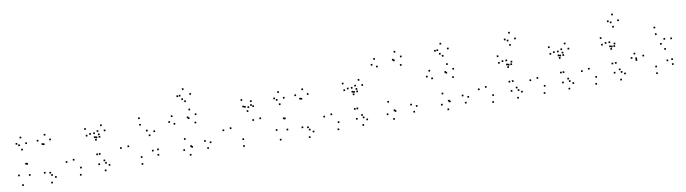

<svg xmlns="http://www.w3.org/2000/svg" viewBox="-35 -1505 8130 2275"><g transform="rotate(-10 4030.0 -367.0)"><path d="M522.3 -4V-24H502.3V-4ZM465.5 -64.8V-84.8H445.5V-64.8ZM481.8 -34.5V-54.5H461.8V-34.5ZM531.5 -453.3V-473.3H511.5V-453.3ZM477 -519.8V-539.8H457V-519.8ZM383 -464.5V-484.5H363V-464.5ZM214.2 -215.3V-235.3H194.2V-215.3ZM202.2 -219.5V-239.5H182.2V-219.5ZM244.2 -459V-479H224.2V-459ZM189.7 -536.7V-556.7H169.7V-536.7ZM130.5 -471.2V-491.2H110.5V-471.2ZM183.7 -392.5V-412.5H163.7V-392.5ZM157.5 -449.2V-469.2H137.5V-449.2ZM94.5 -97.5V-117.5H74.5V-97.5ZM122.5 23.5V3.5H102.5V23.5ZM221.5 -80.8V-100.8H201.5V-80.8ZM433 -415.2V-435.2H413V-415.2ZM447.7 -410.8V-430.8H427.7V-410.8ZM401.3 -75.7V-95.7H381.3V-75.7ZM466.2 53.7V33.7H446.2V53.7Z M1050.3 -182.8V-202.8H1030.3V-182.8ZM1081.2 -182.8V-202.8H1061.2V-182.8ZM1113.7 -382.3V-402.3H1093.7V-382.3ZM1077.3 -382.3V-402.3H1057.3V-382.3ZM833.8 -61.8V-81.8H813.8V-61.8ZM765 -168.2V-188.2H745V-168.2ZM965.7 -422.5V-442.5H945.7V-422.5ZM1057.8 -388V-408H1037.8V-388ZM1057.8 -435.3V-455.3H1037.8V-435.3ZM1009.8 -435.3V-455.3H989.8V-435.3ZM1066.2 -355.5V-375.5H1046.2V-355.5ZM1110.5 -412.5V-432.5H1090.5V-412.5ZM961.3 -503.7V-523.7H941.3V-503.7ZM677.5 -156V-176H657.5V-156ZM817.5 21.7V1.7H797.5V21.7ZM1173.2 -34.7V-54.7H1153.2V-34.7ZM1122.5 -97V-117H1102.5V-97ZM1136 -65.5V-85.5H1116V-65.5ZM1186.7 -446.8V-466.8H1166.7V-446.8ZM1153.7 -514.2V-534.2H1133.7V-514.2ZM1102.2 -453.7V-473.7H1082.2V-453.7ZM1053.7 -63V-83H1033.7V-63ZM1116.3 22V2H1096.3V22Z M1764.3 -51.5V-71.5H1744.3V-51.5ZM1770.3 -114.8V-134.8H1750.3V-114.8ZM1707.7 -111.8V-131.8H1687.7V-111.8ZM1564.7 -60V-80H1544.7V-60ZM1430.5 -212.3V-232.3H1410.5V-212.3ZM1612 -439.8V-459.8H1592V-439.8ZM1679 -358V-378H1659V-358ZM1701.5 -297.2V-317.2H1681.5V-297.2ZM1764.2 -335V-355H1744.2V-335ZM1612.3 -518V-538H1592.3V-518ZM1340.3 -207.7V-227.7H1320.3V-207.7ZM1559.8 21.8V1.8H1539.8V21.8Z M2358 -27.5V-47.5H2338V-27.5ZM2399 -90.3V-110.3H2379V-90.3ZM2336 -117.3V-137.3H2316V-117.3ZM2174.7 -74.7V-94.7H2154.7V-74.7ZM2164 -85.5V-105.5H2144V-85.5ZM2262.3 -351.7V-371.7H2242.3V-351.7ZM2281.5 -448.7V-468.7H2261.5V-448.7ZM2217.7 -516.2V-536.2H2197.7V-516.2ZM1998.3 -474.7V-494.7H1978.3V-474.7ZM1957.3 -411.5V-431.5H1937.3V-411.5ZM2015.2 -380V-400H1995.2V-380ZM2181.7 -427.7V-447.7H2161.7V-427.7ZM2192.5 -416.8V-436.8H2172.5V-416.8ZM2104.8 -182V-202H2084.8V-182ZM2075.2 -53.2V-73.2H2055.2V-53.2ZM2140.8 14.8V-5.2H2120.8V14.8ZM2260.2 -696.3V-716.3H2240.2V-696.3ZM2182.8 -768V-788H2162.8V-768ZM2105.3 -696V-716H2085.3V-696ZM2156.2 -651.3V-671.3H2136.2V-651.3ZM2133.8 -698V-718H2113.8V-698ZM2185.2 -621.8V-641.8H2165.2V-621.8Z M3027.3 -267.5V-287.5H3007.3V-267.5ZM2947.3 -441.7V-461.7H2927.3V-441.7ZM2872.5 -433.3V-453.3H2852.5V-433.3ZM2894.2 -378.5V-398.5H2874.2V-378.5ZM2941.5 -262.2V-282.2H2921.5V-262.2ZM2786.5 -59.2V-79.2H2766.5V-59.2ZM2661.2 -213.5V-233.5H2641.2V-213.5ZM2852.8 -440V-460H2832.8V-440ZM2911.7 -422.2V-442.2H2891.7V-422.2ZM2969.3 -424.3V-444.3H2949.3V-424.3ZM2953 -487.3V-507.3H2933V-487.3ZM2845.5 -520V-540H2825.5V-520ZM2572.7 -203.5V-223.5H2552.7V-203.5ZM2781.7 21.7V1.7H2761.7V21.7Z M3622.3 -4V-24H3602.3V-4ZM3565.5 -64.8V-84.8H3545.5V-64.8ZM3581.8 -34.5V-54.5H3561.8V-34.5ZM3631.5 -453.3V-473.3H3611.5V-453.3ZM3577 -519.8V-539.8H3557V-519.8ZM3483 -464.5V-484.5H3463V-464.5ZM3314.2 -215.3V-235.3H3294.2V-215.3ZM3302.2 -219.5V-239.5H3282.2V-219.5ZM3344.2 -459V-479H3324.2V-459ZM3289.7 -536.7V-556.7H3269.7V-536.7ZM3230.5 -471.2V-491.2H3210.5V-471.2ZM3283.7 -392.5V-412.5H3263.7V-392.5ZM3257.5 -449.2V-469.2H3237.5V-449.2ZM3194.5 -97.5V-117.5H3174.5V-97.5ZM3222.5 23.5V3.5H3202.5V23.5ZM3321.5 -80.8V-100.8H3301.5V-80.8ZM3533 -415.2V-435.2H3513V-415.2ZM3547.7 -410.8V-430.8H3527.7V-410.8ZM3501.3 -75.7V-95.7H3481.3V-75.7ZM3566.2 53.7V33.7H3546.2V53.7Z M4150.3 -182.8V-202.8H4130.3V-182.8ZM4181.2 -182.8V-202.8H4161.2V-182.8ZM4213.7 -382.3V-402.3H4193.7V-382.3ZM4177.3 -382.3V-402.3H4157.3V-382.3ZM3933.8 -61.8V-81.8H3913.8V-61.8ZM3865 -168.2V-188.2H3845V-168.2ZM4065.7 -422.5V-442.5H4045.7V-422.5ZM4157.8 -388V-408H4137.8V-388ZM4157.8 -435.3V-455.3H4137.8V-435.3ZM4109.8 -435.3V-455.3H4089.8V-435.3ZM4166.2 -355.5V-375.5H4146.2V-355.5ZM4210.5 -412.5V-432.5H4190.5V-412.5ZM4061.3 -503.7V-523.7H4041.3V-503.7ZM3777.5 -156V-176H3757.5V-156ZM3917.5 21.7V1.7H3897.5V21.7ZM4273.2 -34.7V-54.7H4253.2V-34.7ZM4222.5 -97V-117H4202.5V-97ZM4236 -65.5V-85.5H4216V-65.5ZM4286.7 -446.8V-466.8H4266.7V-446.8ZM4253.7 -514.2V-534.2H4233.7V-514.2ZM4202.2 -453.7V-473.7H4182.2V-453.7ZM4153.7 -63V-83H4133.7V-63ZM4216.3 22V2H4196.3V22Z M4838 -27.5V-47.5H4818V-27.5ZM4879 -90.3V-110.3H4859V-90.3ZM4816 -117.3V-137.3H4796V-117.3ZM4621.3 -74.7V-94.7H4601.3V-74.7ZM4610.7 -85.5V-105.5H4590.7V-85.5ZM4777 -601.7V-621.7H4757V-601.7ZM4794.8 -700.5V-720.5H4774.8V-700.5ZM4731 -768V-788H4711V-768ZM4478.3 -726.5V-746.5H4458.3V-726.5ZM4437.3 -663.3V-683.3H4417.3V-663.3ZM4495.2 -631.8V-651.8H4475.2V-631.8ZM4695 -679.5V-699.5H4675V-679.5ZM4705.8 -668.7V-688.7H4685.8V-668.7ZM4554.5 -196.8V-216.8H4534.5V-196.8ZM4521.8 -53.2V-73.2H4501.8V-53.2ZM4587.5 14.8V-5.2H4567.5V14.8Z M5458 -27.5V-47.5H5438V-27.5ZM5499 -90.3V-110.3H5479V-90.3ZM5436 -117.3V-137.3H5416V-117.3ZM5274.7 -74.7V-94.7H5254.7V-74.7ZM5264 -85.5V-105.5H5244V-85.5ZM5362.3 -351.7V-371.7H5342.3V-351.7ZM5381.5 -448.7V-468.7H5361.5V-448.7ZM5317.7 -516.2V-536.2H5297.7V-516.2ZM5098.3 -474.7V-494.7H5078.3V-474.7ZM5057.3 -411.5V-431.5H5037.3V-411.5ZM5115.2 -380V-400H5095.2V-380ZM5281.7 -427.7V-447.7H5261.7V-427.7ZM5292.5 -416.8V-436.8H5272.5V-416.8ZM5204.8 -182V-202H5184.8V-182ZM5175.2 -53.2V-73.2H5155.2V-53.2ZM5240.8 14.8V-5.2H5220.8V14.8ZM5360.2 -696.3V-716.3H5340.2V-696.3ZM5282.8 -768V-788H5262.8V-768ZM5205.3 -696V-716H5185.3V-696ZM5256.2 -651.3V-671.3H5236.2V-651.3ZM5233.8 -698V-718H5213.8V-698ZM5285.2 -621.8V-641.8H5265.2V-621.8Z M6010.3 -182.8V-202.8H5990.3V-182.8ZM6050.7 -182.8V-202.8H6030.7V-182.8ZM6067.7 -382.3V-402.3H6047.7V-382.3ZM6037.3 -382.3V-402.3H6017.3V-382.3ZM5793 -59.2V-79.2H5773V-59.2ZM5724 -170V-190H5704V-170ZM5926.7 -423.8V-443.8H5906.7V-423.8ZM6017.8 -388V-408H5997.8V-388ZM6017.8 -436.7V-456.7H5997.8V-436.7ZM5972.2 -436.7V-456.7H5952.2V-436.7ZM6025.7 -355.5V-375.5H6005.7V-355.5ZM6075.3 -411.5V-431.5H6055.3V-411.5ZM5924.7 -503.7V-523.7H5904.7V-503.7ZM5637.5 -156.3V-176.3H5617.5V-156.3ZM5779.2 21.7V1.7H5759.2V21.7ZM6136.5 -40.5V-60.5H6116.5V-40.5ZM6083 -99.2V-119.2H6063V-99.2ZM6100 -65.5V-85.5H6080V-65.5ZM6164.3 -675.2V-695.2H6144.3V-675.2ZM6106.8 -755V-775H6086.8V-755ZM6042.7 -684.7V-704.7H6022.7V-684.7ZM6093 -610.5V-630.5H6073V-610.5ZM6073.7 -666.2V-686.2H6053.7V-666.2ZM6016.7 -70.7V-90.7H5996.7V-70.7ZM6078.3 22.7V2.7H6058.3V22.7Z M6630.3 -182.8V-202.8H6610.3V-182.8ZM6661.2 -182.8V-202.8H6641.2V-182.8ZM6693.7 -382.3V-402.3H6673.7V-382.3ZM6657.3 -382.3V-402.3H6637.3V-382.3ZM6413.8 -61.8V-81.8H6393.8V-61.8ZM6345 -168.2V-188.2H6325V-168.2ZM6545.7 -422.5V-442.5H6525.7V-422.5ZM6637.8 -388V-408H6617.8V-388ZM6637.8 -435.3V-455.3H6617.8V-435.3ZM6589.8 -435.3V-455.3H6569.8V-435.3ZM6646.2 -355.5V-375.5H6626.2V-355.5ZM6690.5 -412.5V-432.5H6670.5V-412.5ZM6541.3 -503.7V-523.7H6521.3V-503.7ZM6257.5 -156V-176H6237.5V-156ZM6397.5 21.7V1.7H6377.5V21.7ZM6753.2 -34.7V-54.7H6733.2V-34.7ZM6702.5 -97V-117H6682.5V-97ZM6716 -65.5V-85.5H6696V-65.5ZM6766.7 -446.8V-466.8H6746.7V-446.8ZM6733.7 -514.2V-534.2H6713.7V-514.2ZM6682.2 -453.7V-473.7H6662.2V-453.7ZM6633.7 -63V-83H6613.7V-63ZM6696.3 22V2H6676.3V22Z M7250.3 -182.8V-202.8H7230.3V-182.8ZM7290.7 -182.8V-202.8H7270.7V-182.8ZM7307.7 -382.3V-402.3H7287.7V-382.3ZM7277.3 -382.3V-402.3H7257.3V-382.3ZM7033 -59.2V-79.2H7013V-59.2ZM6964 -170V-190H6944V-170ZM7166.7 -423.8V-443.8H7146.7V-423.8ZM7257.8 -388V-408H7237.8V-388ZM7257.8 -436.7V-456.7H7237.8V-436.7ZM7212.2 -436.7V-456.7H7192.2V-436.7ZM7265.7 -355.5V-375.5H7245.7V-355.5ZM7315.3 -411.5V-431.5H7295.3V-411.5ZM7164.7 -503.7V-523.7H7144.7V-503.7ZM6877.5 -156.3V-176.3H6857.5V-156.3ZM7019.2 21.7V1.7H6999.2V21.7ZM7376.5 -40.5V-60.5H7356.5V-40.5ZM7323 -99.2V-119.2H7303V-99.2ZM7340 -65.5V-85.5H7320V-65.5ZM7404.3 -675.2V-695.2H7384.3V-675.2ZM7346.8 -755V-775H7326.8V-755ZM7282.7 -684.7V-704.7H7262.7V-684.7ZM7333 -610.5V-630.5H7313V-610.5ZM7313.7 -666.2V-686.2H7293.7V-666.2ZM7256.7 -70.7V-90.7H7236.7V-70.7ZM7318.3 22.7V2.7H7298.3V22.7Z M7953.2 -52.3V-72.3H7933.2V-52.3ZM7955.2 -110.7V-130.7H7935.2V-110.7ZM7898 -105.8V-125.8H7878V-105.8ZM7754 -57.5V-77.5H7734V-57.5ZM7626.3 -211.5V-231.5H7606.3V-211.5ZM7816.3 -436.2V-456.2H7796.3V-436.2ZM7906.3 -363.3V-383.3H7886.3V-363.3ZM7856.2 -312.3V-332.3H7836.2V-312.3ZM7527 -252.7V-272.7H7507V-252.7ZM7485 -207.7V-227.7H7465V-207.7ZM7537.8 -174.3V-194.3H7517.8V-174.3ZM7894.5 -244.3V-264.3H7874.5V-244.3ZM7987.3 -355V-375H7967.3V-355ZM7813.7 -515.7V-535.7H7793.7V-515.7ZM7537.8 -194.8V-214.8H7517.8V-194.8ZM7750.3 22.3V2.3H7730.3V22.3Z"/></g></svg>

Font: Monaspace Radon Dots Var
Style: Regular
Weight: 400
Designer: Riley Cran and the Lettermatic Team
Version: Version 1.100 (Monaspace Radon Dots)